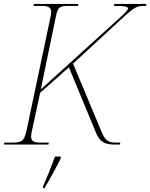

<svg xmlns="http://www.w3.org/2000/svg" viewBox="-29 -734 764 975"><path d="M-9 0H217L219 -10H176C141 -10 129 -19 129 -40C129 -51 132 -65 136 -83L175 -263L321 -392L458 -61C478 -13 503 0 552 0H580L582 -10H556C519 -10 504 -24 487 -64L342 -411L547 -600C659 -704 659 -704 712 -704L715 -714H552L549 -704C598 -704 621 -702 621 -691C621 -684 609 -671 586 -650L178 -280L255 -651C265 -700 274 -704 324 -704H367L369 -714H143L141 -704H184C219 -704 231 -694 231 -673C231 -667 230 -661 229 -655L107 -77C95 -21 86 -10 36 -10H-7ZM189 213V221H197C220 183 259 113 279 71V61H250C233 109 208 171 189 213Z"/></svg>

Font: Noto Serif Display Thin
Style: Italic
Weight: 100
Italic angle: -12°
Designer: Monotype Design Team
Foundry: Monotype Imaging Inc.
Version: Version 2.009